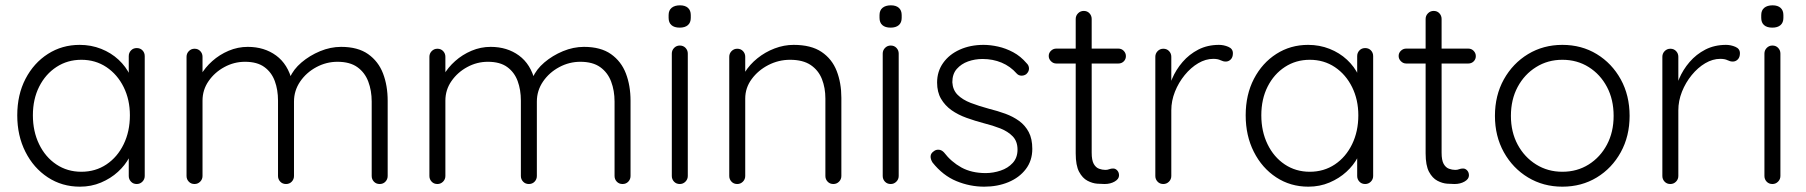

<svg xmlns="http://www.w3.org/2000/svg" viewBox="-20 -691 6783 721"><path d="M493.5 -510.5Q506.8 -510.5 515.1 -501.8Q523.5 -493 523.5 -480.2V-30.2Q523.5 -17.8 514.8 -8.9Q506 0 493.5 0Q480.2 0 471.9 -8.9Q463.5 -17.8 463.5 -30.2V-149L481 -156.5Q481 -129.2 465.5 -99.9Q450 -70.5 423 -45.8Q396 -21 359.4 -5.5Q322.8 10 280.2 10Q212.8 10 159.4 -25.1Q106 -60.2 75.4 -120.9Q44.8 -181.5 44.8 -258Q44.8 -335.5 75.8 -395Q106.8 -454.5 159.9 -488.5Q213 -522.5 279.2 -522.5Q322.2 -522.5 359.8 -507.6Q397.2 -492.8 425.2 -466.8Q453.2 -440.8 468.9 -407.5Q484.5 -374.2 484.5 -337.8L463.5 -353.2V-480.2Q463.5 -492.8 471.9 -501.6Q480.2 -510.5 493.5 -510.5ZM285.5 -46Q338.5 -46 379.8 -73.6Q421 -101.2 444.4 -149.4Q467.8 -197.5 467.8 -258Q467.8 -316.5 444.4 -363.9Q421 -411.2 379.8 -438.9Q338.5 -466.5 285.5 -466.5Q233.5 -466.5 192.2 -439.6Q151 -412.8 127.2 -365.8Q103.5 -318.8 103.5 -258Q103.5 -197.5 126.9 -149.4Q150.2 -101.2 191.5 -73.6Q232.8 -46 285.5 -46Z M910.5 -515Q972.5 -515 1016.9 -482.5Q1061.2 -450 1077 -386L1063 -381.5L1068.8 -399.8Q1081.5 -430.2 1112.1 -456.4Q1142.8 -482.5 1182 -498.8Q1221.2 -515 1260.8 -515Q1323.8 -515 1362.4 -487.8Q1401 -460.5 1418.4 -415Q1435.8 -369.5 1435.8 -312.5V-30.2Q1435.8 -17.8 1427.4 -8.9Q1419 0 1405.8 0Q1392.5 0 1384.1 -8.9Q1375.8 -17.8 1375.8 -30.2V-309.5Q1375.8 -350.8 1362.9 -384.8Q1350 -418.8 1321.9 -438.9Q1293.8 -459 1247.2 -459Q1205.5 -459 1168 -438.9Q1130.5 -418.8 1107.2 -384.8Q1084 -350.8 1084 -309.5V-30.2Q1084 -17.8 1075.6 -8.9Q1067.2 0 1054 0Q1040.8 0 1032.4 -8.9Q1024 -17.8 1024 -30.2V-313.2Q1024 -353.8 1011.9 -386.6Q999.8 -419.5 972.8 -439.2Q945.8 -459 900 -459Q859 -459 822.6 -439.2Q786.2 -419.5 763.4 -386.6Q740.5 -353.8 740.5 -313.2V-30.2Q740.5 -17.8 731.8 -8.9Q723 0 710.5 0Q697.2 0 688.9 -8.9Q680.5 -17.8 680.5 -30.2V-477.8Q680.5 -490.2 689.2 -499.1Q698 -508 710.5 -508Q723.8 -508 732.1 -499.1Q740.5 -490.2 740.5 -477.8V-385.2L714.2 -347.8Q716.5 -378.2 733.2 -407.9Q750 -437.5 777.1 -461.6Q804.2 -485.8 838.6 -500.4Q873 -515 910.5 -515Z M1822.5 -515Q1884.5 -515 1928.9 -482.5Q1973.2 -450 1989 -386L1975 -381.5L1980.8 -399.8Q1993.5 -430.2 2024.1 -456.4Q2054.8 -482.5 2094 -498.8Q2133.2 -515 2172.8 -515Q2235.8 -515 2274.4 -487.8Q2313 -460.5 2330.4 -415Q2347.8 -369.5 2347.8 -312.5V-30.2Q2347.8 -17.8 2339.4 -8.9Q2331 0 2317.8 0Q2304.5 0 2296.1 -8.9Q2287.8 -17.8 2287.8 -30.2V-309.5Q2287.8 -350.8 2274.9 -384.8Q2262 -418.8 2233.9 -438.9Q2205.8 -459 2159.2 -459Q2117.5 -459 2080 -438.9Q2042.5 -418.8 2019.2 -384.8Q1996 -350.8 1996 -309.5V-30.2Q1996 -17.8 1987.6 -8.9Q1979.2 0 1966 0Q1952.8 0 1944.4 -8.9Q1936 -17.8 1936 -30.2V-313.2Q1936 -353.8 1923.9 -386.6Q1911.8 -419.5 1884.8 -439.2Q1857.8 -459 1812 -459Q1771 -459 1734.6 -439.2Q1698.2 -419.5 1675.4 -386.6Q1652.5 -353.8 1652.5 -313.2V-30.2Q1652.5 -17.8 1643.8 -8.9Q1635 0 1622.5 0Q1609.2 0 1600.9 -8.9Q1592.5 -17.8 1592.5 -30.2V-477.8Q1592.5 -490.2 1601.2 -499.1Q1610 -508 1622.5 -508Q1635.8 -508 1644.1 -499.1Q1652.5 -490.2 1652.5 -477.8V-385.2L1626.2 -347.8Q1628.5 -378.2 1645.2 -407.9Q1662 -437.5 1689.1 -461.6Q1716.2 -485.8 1750.6 -500.4Q1785 -515 1822.5 -515Z M2562.8 -489.8V-30.2Q2562.8 -17.8 2554 -8.9Q2545.2 0 2532.8 0Q2519.5 0 2511.1 -8.9Q2502.8 -17.8 2502.8 -30.2V-489.8Q2502.8 -502.2 2511.5 -511.1Q2520.2 -520 2532.8 -520Q2546 -520 2554.4 -511.1Q2562.8 -502.2 2562.8 -489.8ZM2532.5 -587.2Q2512 -587.2 2501.4 -596.8Q2490.8 -606.2 2490.8 -623.8V-634.5Q2490.8 -652.2 2502.1 -661.6Q2513.5 -671 2533.5 -671Q2552.8 -671 2563.4 -661.5Q2574 -652 2574 -634.5V-623.8Q2574 -606 2563.1 -596.6Q2552.2 -587.2 2532.5 -587.2Z M2960.2 -522.5Q3026 -522.5 3065.2 -496Q3104.5 -469.5 3122 -424.4Q3139.5 -379.2 3139.5 -323.8V-30.2Q3139.5 -17.8 3130.8 -8.9Q3122 0 3109.5 0Q3096.2 0 3087.9 -8.9Q3079.5 -17.8 3079.5 -30.2V-320.8Q3079.5 -361.2 3066.5 -394.1Q3053.5 -427 3024.4 -446.8Q2995.2 -466.5 2946.8 -466.5Q2903.8 -466.5 2865.4 -446.8Q2827 -427 2802.8 -394.1Q2778.5 -361.2 2778.5 -320.8V-30.2Q2778.5 -17.8 2769.8 -8.9Q2761 0 2748.5 0Q2735.2 0 2726.9 -8.9Q2718.5 -17.8 2718.5 -30.2V-477.8Q2718.5 -490.2 2727.2 -499.1Q2736 -508 2748.5 -508Q2761.8 -508 2770.1 -499.1Q2778.5 -490.2 2778.5 -477.8V-393.5L2756 -358.2Q2758.2 -389.5 2776.8 -419.1Q2795.2 -448.8 2824.2 -472.1Q2853.2 -495.5 2888.6 -509Q2924 -522.5 2960.2 -522.5Z M3354.8 -489.8V-30.2Q3354.8 -17.8 3346 -8.9Q3337.2 0 3324.8 0Q3311.5 0 3303.1 -8.9Q3294.8 -17.8 3294.8 -30.2V-489.8Q3294.8 -502.2 3303.5 -511.1Q3312.2 -520 3324.8 -520Q3338 -520 3346.4 -511.1Q3354.8 -502.2 3354.8 -489.8ZM3324.5 -587.2Q3304 -587.2 3293.4 -596.8Q3282.8 -606.2 3282.8 -623.8V-634.5Q3282.8 -652.2 3294.1 -661.6Q3305.5 -671 3325.5 -671Q3344.8 -671 3355.4 -661.5Q3366 -652 3366 -634.5V-623.8Q3366 -606 3355.1 -596.6Q3344.2 -587.2 3324.5 -587.2Z M3481.8 -80.8Q3474 -93.2 3474.6 -104.4Q3475.2 -115.5 3486.8 -123.2Q3494.5 -129.5 3505.4 -128.8Q3516.2 -128 3525 -118.5Q3551.8 -83.5 3590.1 -62.2Q3628.5 -41 3681.8 -41Q3710.2 -41.2 3737.6 -50.4Q3765 -59.5 3783 -79.1Q3801 -98.8 3801 -129.2Q3801 -160.2 3783 -178.9Q3765 -197.5 3736.4 -208.8Q3707.8 -220 3675.5 -228Q3641.5 -237 3609.8 -248.4Q3578 -259.8 3553.2 -277.2Q3528.5 -294.8 3513.8 -320Q3499 -345.2 3499 -381Q3499 -422.8 3521.8 -454.8Q3544.5 -486.8 3584.1 -504.6Q3623.8 -522.5 3673.5 -522.5Q3699.2 -522.5 3728 -516.1Q3756.8 -509.8 3784.8 -494.8Q3812.8 -479.8 3835.2 -453.5Q3844 -445.2 3844.1 -433.6Q3844.2 -422 3833.8 -412.5Q3825.5 -406.5 3815.2 -406.9Q3805 -407.2 3798 -414.8Q3774.2 -442 3741.2 -455.8Q3708.2 -469.5 3669.8 -469.5Q3641.2 -469.5 3615.5 -460.4Q3589.8 -451.2 3573 -432.2Q3556.2 -413.2 3556.2 -382.2Q3557.8 -353.2 3576.1 -334.9Q3594.5 -316.5 3625.2 -304.6Q3656 -292.8 3694 -282.5Q3726.2 -274.5 3755.4 -263.9Q3784.5 -253.2 3807.1 -236.8Q3829.8 -220.2 3843.1 -195.1Q3856.5 -170 3856.5 -132Q3856.5 -87.8 3832.1 -55.9Q3807.8 -24 3766.9 -7Q3726 10 3676 10Q3622.2 10 3571.5 -10.9Q3520.8 -31.8 3481.8 -80.8Z M3946.5 -508.5H4179.8Q4191.8 -508.5 4199.9 -500Q4208 -491.5 4208 -480.2Q4208 -468.5 4199.9 -460.5Q4191.8 -452.5 4179.8 -452.5H3946.5Q3935.2 -452.5 3926.8 -461Q3918.2 -469.5 3918.2 -480.8Q3918.2 -492.5 3926.8 -500.5Q3935.2 -508.5 3946.5 -508.5ZM4049.8 -650Q4063 -650 4071.2 -641.1Q4079.5 -632.2 4079.5 -619.8V-117.8Q4079.5 -89.5 4087.2 -75.6Q4095 -61.8 4107.1 -57.4Q4119.2 -53 4131 -53Q4139.2 -53 4145.5 -55.6Q4151.8 -58.2 4160.2 -58.2Q4169 -58.2 4175.6 -50.9Q4182.2 -43.5 4182.2 -32.5Q4182.2 -18.8 4166 -9.4Q4149.8 0 4128.2 0Q4118.5 0 4100.5 -1.2Q4082.5 -2.5 4063.8 -12.2Q4045 -22 4032.2 -45.9Q4019.5 -69.8 4019.5 -115V-619.8Q4019.5 -632.2 4028.4 -641.1Q4037.2 -650 4049.8 -650Z M4348.5 0Q4335.2 0 4326.9 -8.9Q4318.5 -17.8 4318.5 -30.2V-477.8Q4318.5 -490.2 4327.2 -499.1Q4336 -508 4348.5 -508Q4361.8 -508 4370.1 -499.1Q4378.5 -490.2 4378.5 -477.8V-327.5L4364 -324.8Q4366.8 -360 4381.2 -394.6Q4395.8 -429.2 4420.8 -458.2Q4445.8 -487.2 4480.1 -504.9Q4514.5 -522.5 4557.5 -522.5Q4575.5 -522.5 4592.6 -515.2Q4609.8 -508 4609.8 -491Q4609.8 -476 4601.8 -467.9Q4593.8 -459.8 4582.8 -459.8Q4573.5 -459.8 4563.2 -464.9Q4553 -470 4536 -470Q4507.5 -470 4479.6 -453.6Q4451.8 -437.2 4428.8 -409.1Q4405.8 -381 4392.1 -346.6Q4378.5 -312.2 4378.5 -277V-30.2Q4378.5 -17.8 4369.8 -8.9Q4361 0 4348.5 0Z M5106.5 -510.5Q5119.8 -510.5 5128.1 -501.8Q5136.5 -493 5136.5 -480.2V-30.2Q5136.5 -17.8 5127.8 -8.9Q5119 0 5106.5 0Q5093.2 0 5084.9 -8.9Q5076.5 -17.8 5076.5 -30.2V-149L5094 -156.5Q5094 -129.2 5078.5 -99.9Q5063 -70.5 5036 -45.8Q5009 -21 4972.4 -5.5Q4935.8 10 4893.2 10Q4825.8 10 4772.4 -25.1Q4719 -60.2 4688.4 -120.9Q4657.8 -181.5 4657.8 -258Q4657.8 -335.5 4688.8 -395Q4719.8 -454.5 4772.9 -488.5Q4826 -522.5 4892.2 -522.5Q4935.2 -522.5 4972.8 -507.6Q5010.2 -492.8 5038.2 -466.8Q5066.2 -440.8 5081.9 -407.5Q5097.5 -374.2 5097.5 -337.8L5076.5 -353.2V-480.2Q5076.5 -492.8 5084.9 -501.6Q5093.2 -510.5 5106.5 -510.5ZM4898.5 -46Q4951.5 -46 4992.8 -73.6Q5034 -101.2 5057.4 -149.4Q5080.8 -197.5 5080.8 -258Q5080.8 -316.5 5057.4 -363.9Q5034 -411.2 4992.8 -438.9Q4951.5 -466.5 4898.5 -466.5Q4846.5 -466.5 4805.2 -439.6Q4764 -412.8 4740.2 -365.8Q4716.5 -318.8 4716.5 -258Q4716.5 -197.5 4739.9 -149.4Q4763.2 -101.2 4804.5 -73.6Q4845.8 -46 4898.5 -46Z M5260.5 -508.5H5493.8Q5505.8 -508.5 5513.9 -500Q5522 -491.5 5522 -480.2Q5522 -468.5 5513.9 -460.5Q5505.8 -452.5 5493.8 -452.5H5260.5Q5249.2 -452.5 5240.8 -461Q5232.2 -469.5 5232.2 -480.8Q5232.2 -492.5 5240.8 -500.5Q5249.2 -508.5 5260.5 -508.5ZM5363.8 -650Q5377 -650 5385.2 -641.1Q5393.5 -632.2 5393.5 -619.8V-117.8Q5393.5 -89.5 5401.2 -75.6Q5409 -61.8 5421.1 -57.4Q5433.2 -53 5445 -53Q5453.2 -53 5459.5 -55.6Q5465.8 -58.2 5474.2 -58.2Q5483 -58.2 5489.6 -50.9Q5496.2 -43.5 5496.2 -32.5Q5496.2 -18.8 5480 -9.4Q5463.8 0 5442.2 0Q5432.5 0 5414.5 -1.2Q5396.5 -2.5 5377.8 -12.2Q5359 -22 5346.2 -45.9Q5333.5 -69.8 5333.5 -115V-619.8Q5333.5 -632.2 5342.4 -641.1Q5351.2 -650 5363.8 -650Z M6099.5 -255.8Q6099.5 -179.8 6066.4 -119.5Q6033.2 -59.2 5976.2 -24.6Q5919.2 10 5847 10Q5775.5 10 5718.1 -24.6Q5660.8 -59.2 5627.2 -119.5Q5593.8 -179.8 5593.8 -255.8Q5593.8 -332.5 5627.2 -392.8Q5660.8 -453 5718.1 -487.8Q5775.5 -522.5 5847 -522.5Q5919.2 -522.5 5976.2 -487.8Q6033.2 -453 6066.4 -392.8Q6099.5 -332.5 6099.5 -255.8ZM6039.5 -255.8Q6039.5 -317.2 6014.5 -364.5Q5989.5 -411.8 5946 -439.1Q5902.5 -466.5 5847 -466.5Q5792.2 -466.5 5748.4 -439.1Q5704.5 -411.8 5679.1 -364.5Q5653.8 -317.2 5653.8 -255.8Q5653.8 -195.2 5679.1 -148Q5704.5 -100.8 5748.4 -73.4Q5792.2 -46 5847 -46Q5902.5 -46 5946 -73.4Q5989.5 -100.8 6014.5 -148Q6039.5 -195.2 6039.5 -255.8Z M6252.5 0Q6239.2 0 6230.9 -8.9Q6222.5 -17.8 6222.5 -30.2V-477.8Q6222.5 -490.2 6231.2 -499.1Q6240 -508 6252.5 -508Q6265.8 -508 6274.1 -499.1Q6282.5 -490.2 6282.5 -477.8V-327.5L6268 -324.8Q6270.8 -360 6285.2 -394.6Q6299.8 -429.2 6324.8 -458.2Q6349.8 -487.2 6384.1 -504.9Q6418.5 -522.5 6461.5 -522.5Q6479.5 -522.5 6496.6 -515.2Q6513.8 -508 6513.8 -491Q6513.8 -476 6505.8 -467.9Q6497.8 -459.8 6486.8 -459.8Q6477.5 -459.8 6467.2 -464.9Q6457 -470 6440 -470Q6411.5 -470 6383.6 -453.6Q6355.8 -437.2 6332.8 -409.1Q6309.8 -381 6296.1 -346.6Q6282.5 -312.2 6282.5 -277V-30.2Q6282.5 -17.8 6273.8 -8.9Q6265 0 6252.5 0Z M6665.8 -489.8V-30.2Q6665.8 -17.8 6657 -8.9Q6648.2 0 6635.8 0Q6622.5 0 6614.1 -8.9Q6605.8 -17.8 6605.8 -30.2V-489.8Q6605.8 -502.2 6614.5 -511.1Q6623.2 -520 6635.8 -520Q6649 -520 6657.4 -511.1Q6665.8 -502.2 6665.8 -489.8ZM6635.5 -587.2Q6615 -587.2 6604.4 -596.8Q6593.8 -606.2 6593.8 -623.8V-634.5Q6593.8 -652.2 6605.1 -661.6Q6616.5 -671 6636.5 -671Q6655.8 -671 6666.4 -661.5Q6677 -652 6677 -634.5V-623.8Q6677 -606 6666.1 -596.6Q6655.2 -587.2 6635.5 -587.2Z"/></svg>

Font: Quicksand Variable Light
Style: Regular
Weight: 300
Designer: Andrew Paglinawan
Foundry: Andrew Paglinawan
Version: Version 3.004